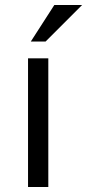

<svg xmlns="http://www.w3.org/2000/svg" viewBox="-20 -747 348 767"><path d="M173 -514V0H92V-514ZM197 -727H308L162 -581H103Z"/></svg>

Font: Almarai
Style: Regular
Weight: 400
Designer: Boutros International 2019
Foundry: Created by Boutros International 2019
Version: Version 1.10